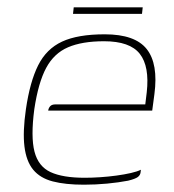

<svg xmlns="http://www.w3.org/2000/svg" viewBox="-20 -499 476 526"><path d="M210 7Q159 7 124.5 -2Q90 -11 71 -34Q52 -57 47 -97.5Q42 -138 51 -200Q62 -275 84.5 -320Q107 -365 150 -385Q193 -405 267 -405Q350 -405 382 -364.5Q414 -324 403 -241L397 -196H112Q113 -203 117.5 -208Q122 -213 132 -213H378L382 -246Q390 -317 363 -351.5Q336 -386 265 -386Q205 -386 166.5 -369.5Q128 -353 106.5 -313Q85 -273 74 -200Q64 -124 74.5 -83.5Q85 -43 118.5 -27.5Q152 -12 212 -12Q232 -12 254.5 -13.5Q277 -15 299 -18Q321 -21 338.5 -25Q356 -29 366 -34L365 -26Q364 -19 357.5 -14Q351 -9 331 -4Q305 1 273.5 4Q242 7 210 7ZM180 -461 182 -479H371L369 -461Z"/></svg>

Font: Genos Thin
Style: Italic
Weight: 100
Italic angle: -8°
Designer: Robert E. Leuschke
Foundry: Robert E. Leuschke
Version: Version 1.010